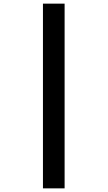

<svg xmlns="http://www.w3.org/2000/svg" viewBox="-20 -819 591 1055"><path d="M216 -799V216H335V-799Z"/></svg>

Font: Noto Sans Sinhala UI SemiCondensed ExtraBold
Style: Regular
Weight: 800
Width: 4
Designer: Jelle Bosma - Monotype Design Team
Foundry: Monotype Imaging Inc.
Version: Version 2.006